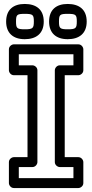

<svg xmlns="http://www.w3.org/2000/svg" viewBox="-20 -925 465 970"><path d="M351 -25H75V-81H144C159.1 -81 169 -95.3 169 -106V-570C169 -585.1 154.7 -595 144 -595H75V-651H351V-595H282C266.9 -595 257 -580.7 257 -570V-106C257 -90.9 271.3 -81 282 -81H351ZM376 25C386.7 25 401 15.1 401 0V-106C401 -116.7 391.1 -131 376 -131H307V-545H376C386.7 -545 401 -554.9 401 -570V-676C401 -686.7 391.1 -701 376 -701H50C39.3 -701 25 -691.1 25 -676V-570C25 -559.3 34.9 -545 50 -545H119V-131H50C39.3 -131 25 -121.1 25 -106V0C25 10.7 34.9 25 50 25ZM322 -855C363.3 -855 368 -850.7 368 -816C368 -781.7 362.2 -777 322 -777C282.3 -777 278 -782.5 278 -816C278 -850.8 282.1 -855 322 -855ZM322 -905C264.4 -905 228 -876 228 -816C228 -757.8 263.4 -727 322 -727C377.8 -727 418 -753.8 418 -816C418 -877.8 379.1 -905 322 -905ZM105 -855C146.3 -855 151 -850.7 151 -816C151 -781.7 145.2 -777 105 -777C65.3 -777 61 -782.5 61 -816C61 -850.8 65.1 -855 105 -855ZM105 -905C47.4 -905 11 -876 11 -816C11 -757.8 46.4 -727 105 -727C160.8 -727 201 -753.8 201 -816C201 -877.8 162.1 -905 105 -905Z"/></svg>

Font: Fog Sans
Style: Outline
Weight: 700
Foundry: Intel Corporation
Version: Version 1.00